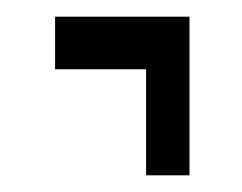

<svg xmlns="http://www.w3.org/2000/svg" viewBox="-20 -367 290 230"><path d="M155 -157V-284H46V-347H207V-157Z"/></svg>

Font: Inconsolata UltraCondensed
Style: Regular
Weight: 400
Width: 1
Monospace: yes
Designer: Raph Levien, Cyreal, Brenton Simpson
Foundry: Raph Levien, Cyreal, Google
Version: Version 3.000; ttfautohint (v1.8.2.53-6de2)